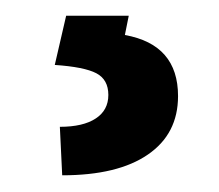

<svg xmlns="http://www.w3.org/2000/svg" viewBox="-20 1 272 238"><path d="M200.7 120.1Q200.7 167 163.3 192.6Q126 218.3 57.1 218.3L54.2 158.2Q83 158.2 98.6 147.9Q114.3 137.7 114.3 118.7Q114.3 99.6 99.4 91.8Q84.5 84 47.9 81.5L62 20.5H139.6L134.8 44.4Q200.7 56.2 200.7 120.1Z"/></svg>

Font: Yantramanav Medium
Style: Regular
Weight: 500
Version: Version 1.001;PS 1.0;hotconv 1.0.72;makeotf.lib2.5.5900; ttf